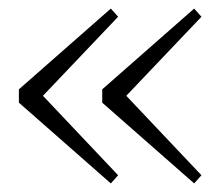

<svg xmlns="http://www.w3.org/2000/svg" viewBox="-20 -476 517 447"><path d="M255 -437 80 -253 255 -68 238 -49 24 -237V-268L238 -456ZM449 -437 274 -253 449 -68 432 -49 218 -237V-268L432 -456Z"/></svg>

Font: TypoPRO Source Serif Pro
Style: Regular
Weight: 300
Designer: Frank Grießhammer
Foundry: Adobe Systems Incorporated
Version: Version 1.017;PS (version unavailable);hotconv 1.0.79;makeot